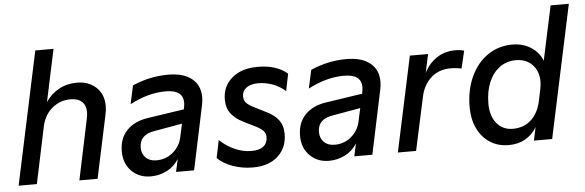

<svg xmlns="http://www.w3.org/2000/svg" viewBox="-49 -927 3355 1102"><g transform="rotate(-5 1628.0 -376.0)"><path d="M182 -765H287L223 -464Q253 -509 299.5 -534.5Q346 -560 404 -560Q471 -560 514 -520Q557 -480 557 -412Q557 -389 551 -362L474 0H369L442 -347Q447 -370 447 -386Q447 -426 424 -447Q401 -468 358 -468Q298 -468 252.5 -430Q207 -392 193 -327L124 0H19Z M626 -144Q626 -220 670.5 -265.5Q715 -311 790 -322L1002 -354L1004 -365Q1007 -380 1007 -392Q1007 -466 907 -466Q805 -466 700 -410L723 -516Q822 -560 929 -560Q1017 -560 1065 -521.5Q1113 -483 1113 -414Q1113 -391 1107 -365L1030 0H926L942 -73Q915 -30 871.5 -8.5Q828 13 780 13Q713 13 669.5 -30.5Q626 -74 626 -144ZM820 -76Q875 -76 916 -110.5Q957 -145 968 -199L984 -273L820 -244Q736 -230 736 -156Q736 -121 758.5 -98.5Q781 -76 820 -76Z M1165 -59 1186 -161Q1226 -123 1273.5 -102.5Q1321 -82 1368 -82Q1414 -82 1437.5 -101Q1461 -120 1461 -155Q1461 -175 1447.5 -190Q1434 -205 1405 -219L1335 -254Q1290 -276 1265.5 -308.5Q1241 -341 1241 -389Q1241 -465 1296 -512.5Q1351 -560 1445 -560Q1553 -560 1616 -506L1596 -407Q1562 -437 1521.5 -451.5Q1481 -466 1441 -466Q1396 -466 1371.5 -447.5Q1347 -429 1347 -399Q1347 -377 1358.5 -363Q1370 -349 1397 -335L1476 -295Q1519 -274 1542.5 -242.5Q1566 -211 1566 -164Q1566 -84 1513 -35.5Q1460 13 1368 13Q1307 13 1252.5 -6.5Q1198 -26 1165 -59Z M1653 -144Q1653 -220 1697.5 -265.5Q1742 -311 1817 -322L2029 -354L2031 -365Q2034 -380 2034 -392Q2034 -466 1934 -466Q1832 -466 1727 -410L1750 -516Q1849 -560 1956 -560Q2044 -560 2092 -521.5Q2140 -483 2140 -414Q2140 -391 2134 -365L2057 0H1953L1969 -73Q1942 -30 1898.5 -8.5Q1855 13 1807 13Q1740 13 1696.5 -30.5Q1653 -74 1653 -144ZM1847 -76Q1902 -76 1943 -110.5Q1984 -145 1995 -199L2011 -273L1847 -244Q1763 -230 1763 -156Q1763 -121 1785.5 -98.5Q1808 -76 1847 -76Z M2321 -548H2426L2403 -441Q2430 -495 2476.5 -525.5Q2523 -556 2583 -556Q2613 -556 2634 -549L2610 -448Q2584 -455 2547 -455Q2479 -455 2434 -414Q2389 -373 2375 -305L2309 0H2204Z M2637 -223Q2637 -321 2672.5 -398Q2708 -475 2770.5 -517.5Q2833 -560 2912 -560Q2973 -560 3019 -530.5Q3065 -501 3084 -452L3151 -765H3256L3093 0H2988L3004 -76Q2979 -34 2938 -10.5Q2897 13 2842 13Q2781 13 2734.5 -17Q2688 -47 2662.5 -100.5Q2637 -154 2637 -223ZM2874 -78Q2936 -78 2978.5 -116Q3021 -154 3036 -224L3050 -291Q3055 -316 3055 -334Q3055 -394 3019.5 -431.5Q2984 -469 2925 -469Q2871 -469 2830.5 -439Q2790 -409 2768 -356Q2746 -303 2746 -234Q2746 -163 2781 -120.5Q2816 -78 2874 -78Z"/></g></svg>

Font: Application Medium
Style: Italic
Weight: 500
Italic angle: -12°
Designer: Wei Huang
Foundry: Wei Huang
Version: Version 0.012